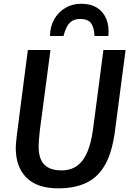

<svg xmlns="http://www.w3.org/2000/svg" viewBox="-20 -1020 718 1048"><path d="M297 8Q183 8 124.5 -50.2Q66 -108.5 66 -213Q66 -226 67.8 -243.5Q69.5 -261 73 -291L132 -747H255.5L197.5 -309Q195 -284 193 -261.5Q191 -239 191 -219.5Q191 -152.5 222.2 -121.2Q253.5 -90 315.5 -90Q367 -90 401.5 -115.5Q436 -141 456.8 -190.5Q477.5 -240 487.5 -312.5L544.5 -747H665.5L607 -301Q599.5 -245.5 586.2 -200.2Q573 -155 554 -121.5Q516 -53.5 452.5 -22.8Q389 8 297 8ZM423.5 -999.5Q475.5 -999.5 510.2 -977.2Q545 -955 560.8 -915.2Q576.5 -875.5 571.5 -823.5H496Q493.5 -872 476.2 -894.2Q459 -916.5 418.5 -916.5Q389.5 -916.5 371.8 -904.5Q354 -892.5 343.8 -871.5Q333.5 -850.5 326.5 -823.5H253Q253 -873 275 -913Q297 -953 335.5 -976.2Q374 -999.5 423.5 -999.5Z"/></svg>

Font: Merriweather Sans Medium
Style: Italic
Weight: 500
Italic angle: -7.5°
Designer: Eben Sorkin
Foundry: Eben Sorkin
Version: Version 2.001